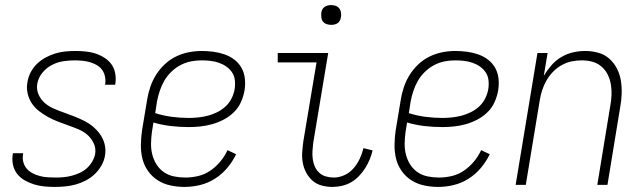

<svg xmlns="http://www.w3.org/2000/svg" viewBox="-20 -729 2540 757"><path d="M196 8Q175 8 154.5 6Q134 4 114.5 -2Q95 -8 77.5 -18Q60 -28 48 -43Q36 -58 31.5 -78Q27 -98 30 -119L31 -125H71V-121Q68 -105 72 -90Q76 -75 85.5 -64Q95 -53 108.5 -46Q122 -39 137 -35Q152 -31 168 -30Q184 -29 200 -29Q216 -29 231.5 -30.5Q247 -32 262.5 -36Q278 -40 293.5 -47Q309 -54 321.5 -65Q334 -76 343 -91Q352 -106 355 -121Q359 -144 349.5 -164Q340 -184 324.5 -197.5Q309 -211 288.5 -219.5Q268 -228 248 -235Q228 -242 207.5 -250Q187 -258 169 -268Q151 -278 134 -291Q117 -304 105.5 -321.5Q94 -339 89 -360.5Q84 -382 88 -404Q91 -424 100.5 -443Q110 -462 125.5 -477Q141 -492 159.5 -502Q178 -512 197.5 -518Q217 -524 237 -526Q257 -528 277 -528Q298 -528 318 -526Q338 -524 356.5 -518Q375 -512 391.5 -501.5Q408 -491 419 -476Q430 -461 434 -441Q438 -421 435 -401L434 -395H394L395 -399Q397 -414 393.5 -429Q390 -444 381.5 -455Q373 -466 360.5 -473Q348 -480 334 -484Q320 -488 304.5 -489.5Q289 -491 274 -491Q252 -491 229 -487.5Q206 -484 184 -472.5Q162 -461 146.5 -441.5Q131 -422 127 -399Q123 -377 132 -356.5Q141 -336 157 -322.5Q173 -309 192.5 -300.5Q212 -292 232.5 -285Q253 -278 273 -270Q293 -262 312 -252.5Q331 -243 347 -229.5Q363 -216 375 -199Q387 -182 392.5 -160.5Q398 -139 394 -116Q391 -96 380 -76.5Q369 -57 353 -42Q337 -27 317.5 -17Q298 -7 278 -1.5Q258 4 237 6Q216 8 196 8Z M707 8Q679 8 651.5 2Q624 -4 601.5 -18.5Q579 -33 563.5 -55Q548 -77 541.5 -103.5Q535 -130 535.5 -158.5Q536 -187 540 -215L560 -335Q564 -361 572.5 -386Q581 -411 595 -433.5Q609 -456 629 -475Q649 -494 673.5 -506Q698 -518 724 -523Q750 -528 775 -528Q798 -528 821 -525Q844 -522 865.5 -514.5Q887 -507 904.5 -493.5Q922 -480 932.5 -461Q943 -442 945.5 -418.5Q948 -395 944 -372Q940 -349 930 -326.5Q920 -304 902 -286.5Q884 -269 862 -257.5Q840 -246 817 -239.5Q794 -233 770.5 -230.5Q747 -228 725 -228Q689 -228 654 -232Q619 -236 585 -246L579 -209Q576 -187 575.5 -164Q575 -141 580.5 -119.5Q586 -98 597.5 -80Q609 -62 626.5 -50Q644 -38 666 -33.5Q688 -29 711 -29Q736 -29 761.5 -35Q787 -41 809 -56Q831 -71 848.5 -92Q866 -113 877 -137L911 -121Q897 -92 876 -67Q855 -42 827.5 -24.5Q800 -7 769 0.5Q738 8 707 8ZM725 -264Q743 -264 762 -266Q781 -268 800 -273Q819 -278 837 -287Q855 -296 869.5 -309.5Q884 -323 893 -341Q902 -359 905 -377Q908 -395 906 -412.5Q904 -430 895 -443.5Q886 -457 872.5 -466.5Q859 -476 843 -481.5Q827 -487 810 -489Q793 -491 775 -491Q754 -491 733 -487Q712 -483 692 -472.5Q672 -462 655.5 -446Q639 -430 628 -411Q617 -392 610 -371Q603 -350 599 -329L592 -283Q623 -273 656.5 -268.5Q690 -264 725 -264Z M1291 8Q1269 8 1248.5 2.5Q1228 -3 1213 -16Q1198 -29 1188 -47Q1178 -65 1174 -86Q1170 -107 1171.5 -128.5Q1173 -150 1176 -172L1228 -483H1075V-520H1274L1215 -166Q1213 -150 1212 -134Q1211 -118 1213 -102.5Q1215 -87 1221 -73Q1227 -59 1238 -48.5Q1249 -38 1264.5 -33.5Q1280 -29 1296 -29Q1317 -29 1338 -38.5Q1359 -48 1374 -65.5Q1389 -83 1398.5 -103.5Q1408 -124 1413 -145L1449 -136Q1445 -118 1437.5 -100Q1430 -82 1419.5 -65.5Q1409 -49 1395 -34.5Q1381 -20 1364.5 -10.5Q1348 -1 1329 3.5Q1310 8 1291 8ZM1286 -631Q1276 -631 1267.5 -634Q1259 -637 1253.5 -644Q1248 -651 1247 -660.5Q1246 -670 1247 -680Q1248 -686 1251 -692Q1254 -698 1260 -702Q1266 -706 1272.5 -707.5Q1279 -709 1285 -709Q1295 -709 1303.5 -706Q1312 -703 1317.5 -696Q1323 -689 1324.5 -679.5Q1326 -670 1324 -660Q1323 -654 1320 -648Q1317 -642 1311.5 -638Q1306 -634 1299 -632.5Q1292 -631 1286 -631Z M1707 8Q1679 8 1651.5 2Q1624 -4 1601.5 -18.5Q1579 -33 1563.5 -55Q1548 -77 1541.5 -103.5Q1535 -130 1535.5 -158.5Q1536 -187 1540 -215L1560 -335Q1564 -361 1572.5 -386Q1581 -411 1595 -433.5Q1609 -456 1629 -475Q1649 -494 1673.5 -506Q1698 -518 1724 -523Q1750 -528 1775 -528Q1798 -528 1821 -525Q1844 -522 1865.5 -514.5Q1887 -507 1904.5 -493.5Q1922 -480 1932.5 -461Q1943 -442 1945.5 -418.5Q1948 -395 1944 -372Q1940 -349 1930 -326.5Q1920 -304 1902 -286.5Q1884 -269 1862 -257.5Q1840 -246 1817 -239.5Q1794 -233 1770.5 -230.5Q1747 -228 1725 -228Q1689 -228 1654 -232Q1619 -236 1585 -246L1579 -209Q1576 -187 1575.5 -164Q1575 -141 1580.5 -119.5Q1586 -98 1597.5 -80Q1609 -62 1626.5 -50Q1644 -38 1666 -33.5Q1688 -29 1711 -29Q1736 -29 1761.5 -35Q1787 -41 1809 -56Q1831 -71 1848.5 -92Q1866 -113 1877 -137L1911 -121Q1897 -92 1876 -67Q1855 -42 1827.5 -24.5Q1800 -7 1769 0.5Q1738 8 1707 8ZM1725 -264Q1743 -264 1762 -266Q1781 -268 1800 -273Q1819 -278 1837 -287Q1855 -296 1869.5 -309.5Q1884 -323 1893 -341Q1902 -359 1905 -377Q1908 -395 1906 -412.5Q1904 -430 1895 -443.5Q1886 -457 1872.5 -466.5Q1859 -476 1843 -481.5Q1827 -487 1810 -489Q1793 -491 1775 -491Q1754 -491 1733 -487Q1712 -483 1692 -472.5Q1672 -462 1655.5 -446Q1639 -430 1628 -411Q1617 -392 1610 -371Q1603 -350 1599 -329L1592 -283Q1623 -273 1656.5 -268.5Q1690 -264 1725 -264Z M2013 0 2099 -520H2139L2124 -430Q2137 -452 2154 -471.5Q2171 -491 2193 -504Q2215 -517 2239 -522.5Q2263 -528 2287 -528Q2314 -528 2339 -521Q2364 -514 2382.5 -497.5Q2401 -481 2412.5 -458.5Q2424 -436 2428 -410.5Q2432 -385 2431 -358Q2430 -331 2425 -305L2375 0H2335L2386 -311Q2390 -332 2391 -353.5Q2392 -375 2388.5 -396Q2385 -417 2376 -435Q2367 -453 2351.5 -466.5Q2336 -480 2316 -485.5Q2296 -491 2274 -491Q2254 -491 2234 -487Q2214 -483 2195 -472.5Q2176 -462 2160.5 -446Q2145 -430 2134.5 -411.5Q2124 -393 2117.5 -373Q2111 -353 2108 -333L2053 0Z"/></svg>

Font: Iosevka Extralight
Style: Italic
Weight: 200
Italic angle: -9°
Monospace: yes
Designer: Belleve Invis
Foundry: Belleve Invis
Version: Version 32.5.0; ttfautohint (v1.8.4)